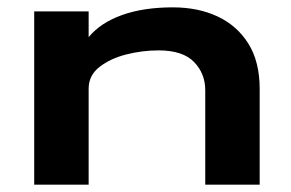

<svg xmlns="http://www.w3.org/2000/svg" viewBox="-20 -502 790 522"><path d="M73 0V-471H221V-401Q253 -440 311.5 -461Q370 -482 450 -482Q519 -482 572 -457Q625 -432 655.5 -383Q686 -334 686 -260V0H538V-257Q538 -302 507.5 -333.5Q477 -365 411 -365Q367 -365 323.5 -354Q280 -343 250.5 -320Q221 -297 221 -261V0Z"/></svg>

Font: Inconsolata ExtraExpanded Black
Style: Regular
Weight: 900
Width: 8
Monospace: yes
Designer: Raph Levien, Cyreal, Brenton Simpson
Foundry: Raph Levien, Cyreal, Google
Version: Version 3.001; ttfautohint (v1.8.2.53-6de2)